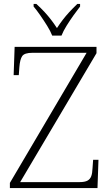

<svg xmlns="http://www.w3.org/2000/svg" viewBox="-20 -951 558 971"><path d="M30 0V-26L418 -684H144Q104 -684 92.5 -667.5Q81 -651 78 -612L75 -571H49L54 -714H468V-682L82 -30H382Q409 -30 422.5 -37.5Q436 -45 441.5 -60Q447 -75 448 -101L451 -143H478L473 0ZM244 -771Q235 -794 218.5 -820.5Q202 -847 184 -873Q166 -899 150 -918V-931H164Q188 -909 205.5 -890Q223 -871 238 -851.5Q253 -832 268 -809Q283 -832 298 -851.5Q313 -871 330.5 -890Q348 -909 371 -931H385V-918Q370 -899 351.5 -873Q333 -847 316.5 -820.5Q300 -794 291 -771Z"/></svg>

Font: Noto Serif Bengali ExtraLight
Style: Regular
Weight: 250
Version: Version 2.003